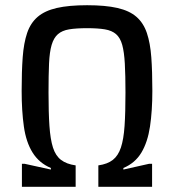

<svg xmlns="http://www.w3.org/2000/svg" viewBox="-20 -716 666 736"><path d="M64 0V-88H75L175 -66V-72Q130 -91 105 -131Q80 -171 71.5 -231Q63 -291 63 -368Q63 -442 67 -496.5Q71 -551 84 -589.5Q97 -628 124.5 -651.5Q152 -675 198 -685.5Q244 -696 314 -696Q384 -696 430 -685.5Q476 -675 503 -651.5Q530 -628 543 -589.5Q556 -551 560 -496.5Q564 -442 564 -368Q564 -291 555 -231Q546 -171 522 -131Q498 -91 453 -72V-66L551 -88H563V0H357V-82Q392 -87 412.5 -103Q433 -119 443.5 -150.5Q454 -182 457.5 -233.5Q461 -285 461 -361Q461 -427 458.5 -472Q456 -517 448.5 -544Q441 -571 425 -585Q409 -599 382 -603.5Q355 -608 314 -608Q272 -608 245 -603.5Q218 -599 202 -585Q186 -571 178 -544Q170 -517 168 -472.5Q166 -428 166 -361Q166 -285 169.5 -233.5Q173 -182 183 -150.5Q193 -119 214 -103Q235 -87 270 -82V0Z"/></svg>

Font: Saira SemiCondensed Medium
Style: Regular
Weight: 500
Width: 4
Designer: Hector Gatti with collaboration of the Omnibus-Type team
Foundry: Omnibus-Type
Version: Version 1.101